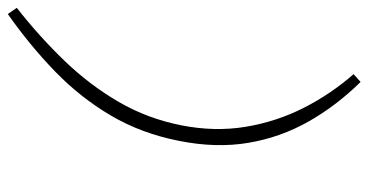

<svg xmlns="http://www.w3.org/2000/svg" viewBox="-246 -510 944 492"><g transform="rotate(-90 226.0 -264.0)"><path d="M262 188Q201 126 160.5 54.5Q120 -17 106 -99.5Q92 -182 111 -277Q130 -374 176 -452Q222 -530 288.5 -594.5Q355 -659 436 -716L452 -693Q378 -635 316 -570.5Q254 -506 211 -432Q168 -358 151 -272Q134 -186 147 -107Q160 -28 195.5 42Q231 112 282 170Z"/></g></svg>

Font: REM Thin
Style: Italic
Weight: 250
Italic angle: -11°
Designer: Octavio Pardo
Foundry: Ashler Design
Version: Version 1.005;gftools[0.9.28]